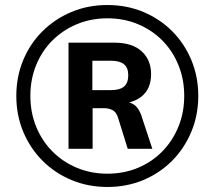

<svg xmlns="http://www.w3.org/2000/svg" viewBox="-20 -735 855 765"><path d="M407.6 10Q331.3 10 265 -17.6Q198.7 -45.3 149.5 -94.5Q100.3 -143.7 72.6 -210Q45 -276.3 45 -352.6Q45 -430 72.7 -496Q100.3 -561.9 149.6 -610.8Q198.8 -659.6 264.7 -687.3Q330.6 -715 408 -715Q485.4 -715 551.3 -687.3Q617.2 -659.6 665.9 -610.8Q714.7 -561.9 742.3 -496Q770 -430 770 -352.6Q770 -276.3 742.3 -210Q714.6 -143.7 665.8 -94.5Q616.9 -45.3 551 -17.6Q485 10 407.6 10ZM408 -43Q474 -43 530 -66.5Q586 -90 627 -132Q668 -174 691 -230.5Q714 -286.9 714 -353Q714 -419 691 -475.5Q668 -532 627 -573.5Q586 -615 530 -638.5Q474 -662 408.5 -662Q342 -662 286 -638.5Q230 -615 188.5 -573.5Q147 -532 124 -475.5Q101 -419.1 101 -353Q101 -287 124 -230.5Q147 -174 188.5 -132Q230 -90 286.2 -66.5Q342.3 -43 408 -43ZM253 -142V-565H436Q507 -565 544.5 -530.5Q582 -496 582 -440Q582 -382 545.2 -351.5Q508.4 -321 441 -321L463 -332Q495 -332 516 -316.5Q537 -301 549 -257L587 -142H489L450 -267Q443 -289 428 -296.5Q413 -304 393 -304H333L349 -315V-142ZM348 -376H423Q457.3 -376 474.2 -390.2Q491 -404.5 491 -435.1Q491 -465 474 -479Q457 -493 423 -493H348Z"/></svg>

Font: Mulish ExtraLight
Style: Regular
Weight: 200
Designer: Vernon Adams
Foundry: Vernon Adams
Version: Version 3.603